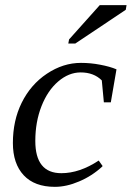

<svg xmlns="http://www.w3.org/2000/svg" viewBox="-20 -713 511 745"><path d="M378 -69 377 -67Q337 -30 287 -9Q238 12 193 12Q114 12 72 -33Q30 -78 30 -158Q30 -245 64 -314Q99 -385 162 -427Q225 -469 294 -469Q332 -469 368 -462Q406 -455 432 -444L410 -316H383L375 -401Q344 -432 293 -432Q247 -432 206 -397Q165 -362 141 -301Q117 -240 117 -166Q117 -41 218 -41Q289 -41 363 -90ZM245 -544 248 -560 367 -693H471L468 -675L272 -544Z"/></svg>

Font: Libra Serif Modern
Style: Italic
Weight: 400
Italic angle: -12°
Designer: Stefan Peev, Context Ltd
Foundry: Stefan Peev, Context Ltd
Version: Version 1.000